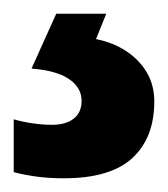

<svg xmlns="http://www.w3.org/2000/svg" viewBox="-38 -20 245 280"><path d="M187 128Q187 181 155 210.5Q123 240 55 240Q33 240 15 237.5Q-3 235 -18 231V154Q-4 158 10.5 160Q25 162 38 162Q58 162 69.5 153Q81 144 81 127Q81 108 63 95.5Q45 83 8 80L44 0H117L102 37Q127 42 146 54.5Q165 67 176 85.5Q187 104 187 128Z"/></svg>

Font: Noto Sans Condensed
Style: Regular
Weight: 400
Width: 3
Version: Version 2.013